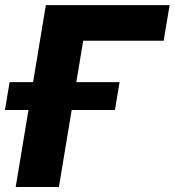

<svg xmlns="http://www.w3.org/2000/svg" viewBox="-53 -748 699 768"><path d="M625.5 -727.5 601.6 -585H279.8L182.6 0H9.8L130.4 -727.5ZM-33.2 -308.1 -14.6 -419.4H425.3L406.7 -308.1Z"/></svg>

Font: Inter 18pt ExtraBold
Style: Italic
Weight: 800
Italic angle: -9.3988°
Designer: Rasmus Andersson
Foundry: rsms
Version: Version 4.001;git-66647c0bb